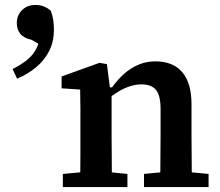

<svg xmlns="http://www.w3.org/2000/svg" viewBox="-20 -756 889 776"><path d="M124 -736Q142 -736 157 -730Q172 -724 185 -713Q192 -696 195 -676Q198 -656 198 -636Q198 -589 179.5 -551.5Q161 -514 127.5 -485.5Q94 -457 49 -438L31 -477Q64 -494 86 -511Q108 -528 121.5 -550Q135 -572 142 -602L147 -572L108 -595Q76 -602 62 -619.5Q48 -637 48 -663Q48 -694 69 -715Q90 -736 124 -736ZM234 0V-53L342 -63H394L495 -53V0ZM304 0Q304 -30 304.5 -67Q305 -104 305 -143Q305 -182 305 -215V-269Q305 -294 305 -314.5Q305 -335 304.5 -354.5Q304 -374 304 -394L229 -399V-447L382 -502L412 -497L426 -389L431 -388V-215Q431 -182 431.5 -143Q432 -104 432 -67Q432 -30 433 0ZM562 0V-53L665 -63H717L823 -53V0ZM627 0Q628 -30 628 -67Q628 -104 628.5 -142.5Q629 -181 629 -215V-315Q629 -370 610.5 -392.5Q592 -415 552 -415Q529 -415 505.5 -407.5Q482 -400 458 -385.5Q434 -371 409 -350L405 -403H433Q455 -434 481.5 -457.5Q508 -481 539.5 -494.5Q571 -508 608 -508Q679 -508 716.5 -464.5Q754 -421 754 -334V-215Q754 -181 754.5 -142.5Q755 -104 755 -67Q755 -30 756 0Z"/></svg>

Font: Source Serif 4 SemiBold
Style: Regular
Weight: 600
Designer: Frank Grießhammer
Foundry: Adobe Systems Incorporated
Version: Version 4.004;hotconv 1.0.116;makeotfexe 2.5.65601